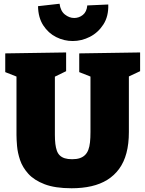

<svg xmlns="http://www.w3.org/2000/svg" viewBox="-20 -990 776 1025"><path d="M403 -705 728 -710V-610L647 -572L668 -621V-285Q668 -222 655 -173Q642 -124 616 -88.5Q590 -53 553 -30Q516 -7 468 4Q420 15 362 15Q274 15 218 -6.5Q162 -28 131 -62.5Q100 -97 87 -136Q74 -175 71 -210.5Q68 -246 68 -270V-620L89 -573L8 -605V-705L333 -710V-610L255 -572L273 -620V-270Q273 -243 275.5 -222Q278 -201 283.5 -185.5Q289 -170 299.5 -160Q310 -150 326 -145Q342 -140 365 -140Q389 -140 405.5 -145.5Q422 -151 433.5 -162Q445 -173 451.5 -190Q458 -207 460.5 -230.5Q463 -254 463 -285V-621L479 -575L403 -605ZM368 -771Q322 -771 280 -792Q238 -813 211 -854.5Q184 -896 183 -957L298 -970Q303 -931 326.5 -912.5Q350 -894 376 -894Q402 -894 422.5 -910.5Q443 -927 446 -961L558 -966Q560 -903 532 -859.5Q504 -816 460 -793.5Q416 -771 368 -771Z"/></svg>

Font: Bitter Thin Black
Style: Regular
Weight: 900
Version: Version 3.020